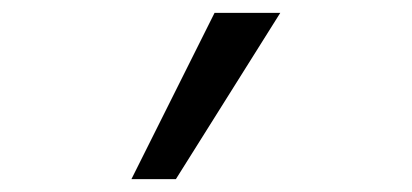

<svg xmlns="http://www.w3.org/2000/svg" viewBox="-20 -734 640 298"><path d="M184 -456 313 -714H415L253 -456Z"/></svg>

Font: Noto Sans Mono Medium
Style: Regular
Weight: 500
Designer: Monotype Design Team
Foundry: Monotype Imaging Inc.
Version: Version 2.014